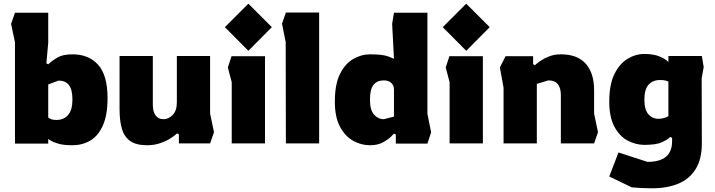

<svg xmlns="http://www.w3.org/2000/svg" viewBox="-20 -776 3868 1039"><path d="M372 10Q324 10 295.5 1.5Q267 -7 254 -15.5Q241 -24 241 -24V1H61V-547L40 -647L61 -707H241V-546L231 -433L241 -428Q261 -447 290.5 -464.5Q320 -482 372 -482Q461 -482 511.5 -425Q562 -368 562 -245Q562 -153 536.5 -96.5Q511 -40 468 -15Q425 10 372 10ZM287 -127Q326 -127 349 -154.5Q372 -182 372 -237Q372 -291 353 -315.5Q334 -340 297 -340L241 -319V-140Q241 -140 251.5 -133.5Q262 -127 287 -127Z M777 10Q717 10 684.5 -13Q652 -36 639.5 -79.5Q627 -123 627 -184V-473H807V-210Q807 -173 821.5 -152Q836 -131 865 -131Q892 -131 914.5 -154Q937 -177 937 -221V-473H1117V-161L1138 -61L1117 0H948V-49L938 -54Q925 -41 900.5 -26Q876 -11 844.5 -0.5Q813 10 777 10Z M1324 -501 1197 -629 1324 -756 1451 -629ZM1234 0V-331L1213 -411L1233 -472H1414V0Z M1527 0 1526 -548 1506 -648 1527 -708H1707V0Z M1982 10Q1935 10 1891.5 -14Q1848 -38 1820 -90Q1792 -142 1792 -226Q1792 -319 1819.5 -375Q1847 -431 1891 -456.5Q1935 -482 1982 -482Q2053 -482 2082.5 -470Q2112 -458 2112 -458L2102 -647L2112 -707H2293V-160L2313 -60L2293 1H2122V-48L2112 -53Q2112 -53 2097 -37.5Q2082 -22 2053 -6Q2024 10 1982 10ZM2057 -131 2112 -145V-291Q2112 -314 2097 -327.5Q2082 -341 2057 -341Q2020 -341 2001 -316.5Q1982 -292 1982 -236Q1982 -181 2004 -156Q2026 -131 2057 -131Z M2503 -501 2376 -629 2503 -756 2630 -629ZM2413 0V-331L2392 -411L2412 -472H2593V0Z M2705 0V-301L2685 -411L2716 -472H2865V-429L2874 -423Q2885 -433 2904.5 -446.5Q2924 -460 2952 -471Q2980 -482 3015 -482Q3105 -482 3150 -431Q3195 -380 3195 -288V-161L3216 -61L3195 0H3015V-262Q3015 -300 2998.5 -320.5Q2982 -341 2947 -341L2885 -322V0Z M3508 243Q3483 243 3451 241.5Q3419 240 3399 238L3277 179L3327 49L3484 100Q3617 100 3617 -11V-30L3607 -35Q3593 -21 3562.5 -6.5Q3532 8 3467 8Q3420 8 3376 -15.5Q3332 -39 3304.5 -91Q3277 -143 3277 -226Q3277 -319 3305 -375.5Q3333 -432 3376.5 -458Q3420 -484 3467 -484Q3519 -484 3552.5 -469Q3586 -454 3597 -440V-473H3778L3788 -413L3777 -353L3778 -1Q3778 85 3744.5 139Q3711 193 3650.5 218Q3590 243 3508 243ZM3542 -133Q3560 -133 3575 -138Q3590 -143 3597 -147V-334Q3593 -337 3582 -340Q3571 -343 3552 -343Q3513 -343 3490 -318Q3467 -293 3467 -237Q3467 -182 3489 -157.5Q3511 -133 3542 -133Z"/></svg>

Font: Rowdies
Style: Regular
Weight: 400
Designer: Jaikishan Patel
Version: Version 1.000; ttfautohint (v1.8.3)